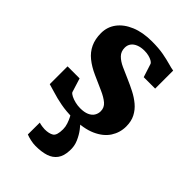

<svg xmlns="http://www.w3.org/2000/svg" viewBox="-242 -662 1010 1010"><g transform="rotate(45 263.0 -157.0)"><path d="M259.5 11Q209 11 167.5 3Q126 -5 95.5 -14.8Q65 -24.5 47 -29V-161.5H136.5L161 -83Q165.5 -75.5 179.5 -68.5Q193.5 -61.5 212 -57Q230.5 -52.5 249.5 -52.5Q279.5 -52.5 299 -61Q318.5 -69.5 328 -84.5Q337.5 -99.5 337.5 -118Q337.5 -145 316.8 -162.8Q296 -180.5 260.8 -196Q225.5 -211.5 181 -231.5Q138.5 -250.5 108.5 -274.8Q78.5 -299 63 -332.2Q47.5 -365.5 47.5 -409.5Q47.5 -455.5 74.2 -491.2Q101 -527 150.8 -547.8Q200.5 -568.5 268.5 -568.5Q319 -568.5 354.8 -561.8Q390.5 -555 414.8 -548Q439 -541 455.5 -538.5V-404.5H370.5L346 -480.5Q342.5 -487 332.2 -492.8Q322 -498.5 307.5 -502.2Q293 -506 275 -506Q249 -506 229.8 -498.2Q210.5 -490.5 200.2 -476.5Q190 -462.5 190 -443.5Q190 -415 208 -396.8Q226 -378.5 255.2 -365.2Q284.5 -352 317 -338Q348.5 -324.5 379.2 -308.8Q410 -293 434.8 -272.2Q459.5 -251.5 474.2 -223.2Q489 -195 489 -156.5Q489 -110.5 464.5 -72.5Q440 -34.5 389.2 -11.8Q338.5 11 259.5 11ZM224 254Q206.5 254 186 249.5Q165.5 245 152.5 239.5L153 151Q163.5 154.5 176.2 156.2Q189 158 195.5 158Q228.5 158 246.5 146.5Q264.5 135 264.5 89Q264.5 70.5 258.2 52Q252 33.5 244.5 19Q237 4.5 231.5 -2.5L280 -6.5L300 -2.5Q311 7 327.8 28.8Q344.5 50.5 357.5 80.2Q370.5 110 368.5 143.5Q367 185 349.2 209.2Q331.5 233.5 300 243.8Q268.5 254 224 254Z"/></g></svg>

Font: Merriweather ExtraBold
Style: Regular
Weight: 800
Version: Version 2.100